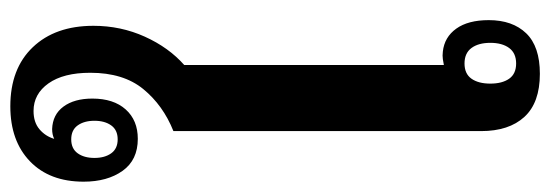

<svg xmlns="http://www.w3.org/2000/svg" viewBox="-379 -691 1066 372"><g transform="rotate(-90 154.0 -505.0)"><path d="M197 8Q141 8 113.5 -22Q86 -52 86 -106V-702Q136 -722 167.5 -760.5Q199 -799 199 -863Q199 -915 178.5 -944Q158 -973 125 -973Q103 -973 89.5 -961.5Q76 -950 71 -933Q79 -937 90 -937Q118 -936 133.5 -915Q149 -894 149 -859Q149 -818 128 -794.5Q107 -771 71 -771Q30 -771 9 -800.5Q-12 -830 -12 -876Q-12 -942 27.5 -980Q67 -1018 134 -1018Q207 -1018 248.5 -974.5Q290 -931 290 -857Q290 -804 269 -757.5Q248 -711 214 -681V-178Q219 -179 225.5 -180Q232 -181 240 -180Q268 -177 284.5 -154Q301 -131 301 -91Q301 -45 275.5 -18.5Q250 8 197 8ZM70 -810Q88 -810 97 -822.5Q106 -835 106 -855Q106 -875 97 -887.5Q88 -900 70 -900Q52 -900 43 -887.5Q34 -875 34 -855Q34 -835 43 -822.5Q52 -810 70 -810ZM217 -38Q237 -38 247 -51.5Q257 -65 257 -88Q257 -111 247 -124.5Q237 -138 217 -138Q197 -138 187.5 -124.5Q178 -111 178 -88Q178 -65 187.5 -51.5Q197 -38 217 -38Z"/></g></svg>

Font: Noto Serif Thai ExtraCondensed
Style: Bold
Weight: 700
Width: 2
Designer: Monotype Design Team
Foundry: Monotype Imaging Inc.
Version: Version 2.002; ttfautohint (v1.8.4.7-5d5b)